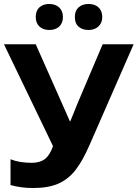

<svg xmlns="http://www.w3.org/2000/svg" viewBox="-20 -937 693 967"><path d="M160 -851Q160 -883 178.5 -900Q197 -917 228 -917Q260 -917 278.5 -899Q297 -881 297 -851Q297 -821 278.5 -803.5Q260 -786 228 -786Q197 -786 178.5 -803.5Q160 -821 160 -851ZM357 -851Q357 -883 376 -900Q395 -917 426 -917Q458 -917 476.5 -899.5Q495 -882 495 -851Q495 -822 476 -804Q457 -786 426 -786Q395 -786 376 -802.5Q357 -819 357 -851ZM33 -5V-135Q77 -117 140 -117Q181 -117 206 -136Q231 -155 247 -201L0 -714H160L290 -421L332 -326H334L347 -358L373 -422L497 -714H653L432 -209Q397 -128 361 -81.5Q325 -35 274.5 -12.5Q224 10 147 10Q86 10 33 -5Z"/></svg>

Font: OpenSansMMV
Style: Bold
Weight: 700
Foundry: Ascender Corporation
Version: Version 4.001